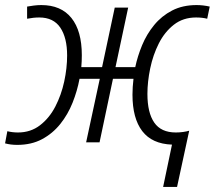

<svg xmlns="http://www.w3.org/2000/svg" viewBox="-34 -562 848 758"><path d="M645 9Q566 6 527.5 -44.5Q489 -95 489 -188Q489 -203 490 -218.5Q491 -234 493 -251H412L359 0H306L360 -251H280Q271 -203 252.5 -156.5Q234 -110 204 -72.5Q174 -35 132 -12.5Q90 10 34 10Q8 10 -14 4L-5 -44Q15 -39 37 -39Q87 -39 124 -67.5Q161 -96 184.5 -141.5Q208 -187 219.5 -240Q231 -293 231 -343Q231 -413 204 -453Q177 -493 121 -493Q98 -493 73 -488V-536Q84 -538 99 -540Q114 -542 129 -542Q207 -542 248 -491Q289 -440 289 -344Q289 -332 288.5 -320Q288 -308 287 -297H369L419 -532H472L422 -297H500Q509 -340 527 -383.5Q545 -427 574.5 -463Q604 -499 645.5 -520.5Q687 -542 742 -542Q755 -542 768 -540.5Q781 -539 794 -536L784 -488Q765 -493 740 -493Q689 -493 652.5 -464.5Q616 -436 593 -390.5Q570 -345 559 -292Q548 -239 548 -191Q548 -117 575 -78Q602 -39 660 -39Q675 -39 689 -41Q703 -43 713 -46L665 176H610Z"/></svg>

Font: Noto Sans Light
Style: Italic
Weight: 300
Italic angle: -12°
Designer: Monotype Design Team
Foundry: Monotype Imaging Inc.
Version: Version 2.013; ttfautohint (v1.8.4.7-5d5b)